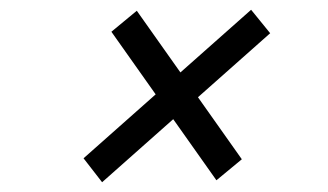

<svg xmlns="http://www.w3.org/2000/svg" viewBox="-20 -552 672 393"><path d="M423 -183 208 -487 260 -530 475 -226ZM189 -179 151 -228 494 -532 533 -484Z"/></svg>

Font: Wix Madefor Text
Style: Italic
Weight: 400
Italic angle: -12°
Designer: Dalton Maag Ltd
Foundry: Dalton Maag Ltd
Version: Version 3.100